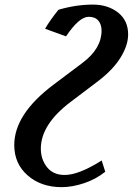

<svg xmlns="http://www.w3.org/2000/svg" viewBox="-20 -792 564 815"><path d="M254.4 -49.3Q314.5 -49.3 411.6 -110.8L426.8 -63Q387.2 -31.2 336.9 -14.4Q286.6 2.4 241.7 2.4Q154.3 2.4 97.4 -47.4Q40.5 -97.2 40.5 -176.3Q40.5 -307.1 206.5 -432.1L330.6 -525.4Q411.1 -585.9 411.1 -662.1Q411.1 -688 397.5 -704.3Q383.8 -720.7 356.4 -720.7Q315.9 -720.7 260.3 -637.7L171.4 -669.9Q190.9 -704.1 228 -750.5Q302.7 -772.5 374.5 -772.5Q438 -772.5 481 -738.8Q523.9 -705.1 523.9 -646Q523.9 -599.6 491.7 -547.6Q459.5 -495.6 396 -447.3L279.8 -359.4Q153.8 -264.2 153.3 -161.6Q153.3 -115.7 179.4 -82.5Q205.6 -49.3 254.4 -49.3Z"/></svg>

Font: Flanker
Style: Bold Italic
Weight: 700
Italic angle: -12°
Designer: Flanker
Version: Version 2.000